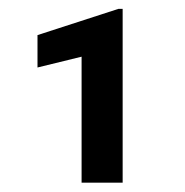

<svg xmlns="http://www.w3.org/2000/svg" viewBox="-20 -730 410 425"><path d="M251.5 -710.4V-325.7H160.6V-604.5L63 -580.6V-652.3L242.2 -710.4Z"/></svg>

Font: Mardoto Medium
Style: Regular
Weight: 500
Designer: Christian Robertson, Vahan Hovhannisyan
Foundry: Google
Version: Version 1.000